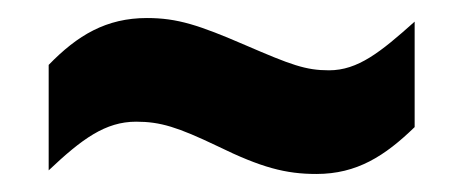

<svg xmlns="http://www.w3.org/2000/svg" viewBox="-20 -430 514 213"><path d="M34 -358V-241C71 -276 97 -295 131 -295C158 -295 177 -289 221 -268C270 -244 297 -237 331 -237C376 -237 407 -257 440 -289V-406C402 -372 377 -352 345 -352C319 -352 303 -358 252 -380C201 -402 177 -410 143 -410C98 -410 66 -391 34 -358Z"/></svg>

Font: Noto Sans Devanagari UI ExtraCondensed ExtraBold
Style: Regular
Weight: 800
Width: 2
Designer: Jelle Bosma - Monotype Design Team
Foundry: Monotype Imaging Inc.
Version: Version 2.003